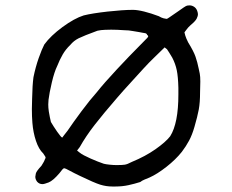

<svg xmlns="http://www.w3.org/2000/svg" viewBox="-20 -635 857 709"><path d="M97.7 -232.4Q97.7 -251 98.6 -270.5Q99.6 -320.3 103.5 -349.6Q111.3 -387.7 123 -420.9Q134.8 -454.1 143.6 -470.7Q167 -502.9 210.9 -535.2Q254.9 -567.4 289.1 -578.1Q320.3 -585.9 377.4 -592.3Q434.6 -598.6 470.7 -598.6Q487.3 -598.6 512.7 -592.3Q538.1 -585.9 566.4 -575.2Q576.2 -569.3 584 -567.4Q591.8 -565.4 594.7 -565.4H595.7Q597.7 -565.4 606 -571.3Q614.3 -577.1 638.7 -593.8Q649.4 -601.6 658.2 -607.4Q667 -613.3 670.9 -614.3Q675.8 -615.2 679.7 -615.2Q689.5 -615.2 698.2 -608.9Q707 -602.5 710 -588.9Q710.9 -585.9 710.9 -583Q710.9 -575.2 706.1 -565.9Q701.2 -556.6 683.6 -542Q673.8 -533.2 668.5 -525.4Q663.1 -517.6 661.1 -515.6Q661.1 -513.7 664.1 -503.9Q667 -494.1 674.8 -478.5Q695.3 -445.3 702.1 -425.3Q709 -405.3 713.9 -380.9Q718.8 -360.4 719.2 -350.6Q719.7 -340.8 719.7 -334Q719.7 -319.3 718.8 -294.9Q718.8 -255.9 713.9 -230Q709 -204.1 698.2 -167Q689.5 -136.7 678.2 -115.7Q667 -94.7 651.4 -74.2Q628.9 -45.9 594.7 -19Q560.5 7.8 532.2 20.5Q522.5 24.4 513.2 28.3Q503.9 32.2 498 37.1Q476.6 43.9 454.1 48.8Q431.6 53.7 406.2 53.7H394.5Q372.1 53.7 350.1 46.9Q328.1 40 275.4 14.6Q252.9 3.9 236.8 -4.9Q220.7 -13.7 217.8 -13.7Q213.9 -13.7 210 -8.8Q206.1 -3.9 199.2 4.9Q175.8 32.2 159.7 38.6Q143.6 44.9 136.7 44.9Q125 44.9 117.2 36.1Q110.4 27.3 110.4 17.6Q110.4 14.6 112.3 5.9Q114.3 -2.9 132.8 -22.5Q135.7 -27.3 139.6 -33.7Q143.6 -40 145.5 -45.9Q148.4 -50.8 148.4 -53.7Q148.4 -54.7 147 -57.1Q145.5 -59.6 139.6 -68.4Q123 -84 112.8 -114.7Q102.5 -145.5 99.6 -181.6Q97.7 -205.1 97.7 -232.4ZM274.4 -71.3Q285.2 -62.5 314 -49.8Q342.8 -37.1 363.3 -30.3Q371.1 -28.3 384.8 -26.9Q398.4 -25.4 410.2 -25.4Q431.6 -25.4 440.9 -26.9Q450.2 -28.3 466.8 -37.1Q516.6 -57.6 554.2 -84Q591.8 -110.4 608.4 -131.8Q638.7 -179.7 638.7 -286.1V-310.5Q637.7 -351.6 632.8 -375.5Q627.9 -399.4 616.2 -421.9Q610.4 -431.6 605 -440.4Q599.6 -449.2 596.7 -453.1L587.9 -460L548.8 -421.9Q532.2 -406.2 509.8 -381.8Q487.3 -357.4 470.7 -338.9Q453.1 -320.3 436.5 -301.3Q419.9 -282.2 412.1 -273.4Q361.3 -214.8 329.1 -173.3Q296.9 -131.8 274.4 -91.8L264.6 -79.1ZM160.2 -223.6Q164.1 -200.2 168 -184.6Q175.8 -170.9 190.9 -148.9Q206.1 -127 210 -127L215.8 -134.8Q220.7 -141.6 229.5 -152.3Q250 -182.6 281.2 -224.6Q312.5 -266.6 337.9 -294.9Q363.3 -327.1 411.6 -378.9Q460 -430.7 496.1 -466.8Q520.5 -491.2 523.9 -495.1Q527.3 -499 527.3 -501Q527.3 -503.9 523.4 -505.9Q522.5 -509.8 519.5 -511.2Q516.6 -512.7 514.6 -512.7Q511.7 -512.7 505.9 -514.2Q500 -515.6 493.2 -516.6Q484.4 -517.6 469.7 -520.5Q455.1 -523.4 439.5 -523.4Q412.1 -525.4 390.6 -525.4Q383.8 -525.4 368.2 -524.9Q352.5 -524.4 339.8 -521.5Q289.1 -502.9 270.5 -493.7Q252 -484.4 239.3 -468.8Q222.7 -453.1 211.4 -433.6Q200.2 -414.1 191.4 -391.6Q180.7 -370.1 171.4 -330.6Q162.1 -291 159.2 -266.6Q158.2 -257.8 158.2 -249Q158.2 -237.3 160.2 -223.6Z"/></svg>

Font: JasonHandwriting4
Style: Regular
Weight: 400
Version: Version 1.01.21